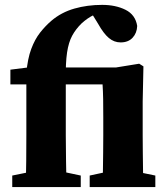

<svg xmlns="http://www.w3.org/2000/svg" viewBox="-20 -756 669 776"><path d="M83.5 0Q85.5 -53 86 -105.5Q86.5 -158 86.5 -210V-414.8H22V-474.4L140.8 -489.4L86.5 -460.7Q91.5 -518.7 106.2 -558Q120.8 -597.3 142.2 -624.4Q163.6 -651.4 187.7 -672.1Q227.8 -706.2 280.5 -721.3Q333.2 -736.3 392.9 -736.3Q447.4 -736.3 487.3 -716.4Q527.3 -696.4 534.5 -651.2Q533.4 -622.2 515.8 -603.4Q498.3 -584.6 467.4 -584.6Q441.2 -584.6 419.9 -602.5Q398.5 -620.5 376.6 -659.7L349.8 -703.2L412.5 -710.8Q385.2 -707.2 359.9 -695.7Q334.5 -684.1 309.4 -661.1Q286 -638.2 271.7 -611.7Q257.3 -585.2 251 -543.5Q244.8 -501.8 245.9 -432.1V-210Q245.9 -158 246.9 -105.5Q247.9 -53 248.9 0ZM29.5 0V-46.5L128.1 -66.5H212.3L306.4 -46.5V0ZM166.9 -414.8V-483.4H534V-414.8ZM394.4 0Q395.4 -23 395.9 -60.5Q396.4 -98 396.9 -138.5Q397.4 -179 397.4 -210V-281.6Q397.4 -326 396.9 -355.7Q396.4 -385.4 394.4 -417.7L333.1 -425.3V-464.6L542.6 -498.5L559.7 -487.8L556.7 -345.6V-210Q556.7 -179 557.2 -138.5Q557.7 -98 558.2 -60.5Q558.7 -23 559.7 0ZM342.5 0V-46.5L435.1 -66.5H510.7L607.8 -46.5V0Z"/></svg>

Font: Adobe Variable Font Prototype
Style: Regular
Weight: 389
Designer: Frank Grießhammer
Foundry: Adobe
Version: Version 1.004;hotconv 1.0.113;makeotfexe 2.5.65598